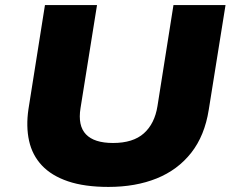

<svg xmlns="http://www.w3.org/2000/svg" viewBox="-20 -725 921 756"><path d="M407 11Q313 11 248 -11Q183 -33 145 -73.5Q107 -114 94.5 -170.5Q82 -227 92 -295L157 -705H362L297 -299Q286 -230 318.5 -196Q351 -162 425 -162Q504 -162 546.5 -200Q589 -238 600 -307L663 -705H868L802 -293Q786 -191 733 -123.5Q680 -56 597 -22.5Q514 11 407 11Z"/></svg>

Font: Nunito Sans 7pt SemiExpanded Black
Style: Italic
Weight: 900
Width: 6
Italic angle: -9°
Designer: Vernon Adams
Foundry: Vernon Adams
Version: Version 3.101;gftools[0.9.27]